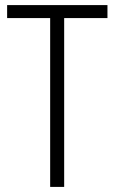

<svg xmlns="http://www.w3.org/2000/svg" viewBox="-20 -734 450 754"><path d="M232 0H177V-663H8V-714H402V-663H232Z"/></svg>

Font: Noto Sans Gurmukhi UI Condensed Light
Style: Regular
Weight: 300
Width: 3
Designer: Jelle Bosma - Monotype Design Team
Foundry: Monotype Imaging Inc.
Version: Version 2.004; ttfautohint (v1.8.4.7-5d5b)